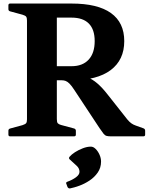

<svg xmlns="http://www.w3.org/2000/svg" viewBox="-20 -769 839 1083"><path d="M300.6 -316.2V-395.6H383.6Q445.8 -395.6 479.9 -432.5Q514.1 -469.4 514.1 -537.1Q514.1 -603 480.9 -636.3Q447.8 -669.6 383.6 -669.6H300.6V-749H383.6Q530.8 -749 605.8 -695.4Q680.9 -641.7 680.9 -537.1Q680.9 -430.9 604.2 -373.5Q527.6 -316.2 383.6 -316.2ZM132.2 0V-749H300.6V0ZM604.7 0Q590.4 0 581.3 -2.4Q572.2 -4.8 564 -14.8Q555.9 -24.8 541.2 -46.6L399.7 -260.9Q383.8 -285.7 371.9 -297.3Q360.1 -308.9 349.9 -312.6Q339.8 -316.2 327.6 -316.2L398.7 -349.2Q439.8 -347.1 470.8 -334.5Q501.9 -322 529.3 -298.3Q556.8 -274.7 586 -237.2L698.4 -95Q709.9 -81.3 720.7 -73.5Q731.6 -65.6 745.3 -61L789.7 -45Q798.7 -41.4 798.7 -31.4V-9.6Q798.7 0 788.7 0ZM37 0Q27.4 0 27.4 -10V-31.8Q27.4 -41.2 36.8 -44L107 -63.1Q123.7 -68.6 127.9 -75Q132.2 -81.3 132.2 -95.7V-206.8H300.6V-97.6Q300.6 -79.8 305.7 -73.9Q310.8 -68 323.9 -64.2L398.9 -44Q407.9 -40.4 407.9 -31.4V-9.6Q407.9 0 397.9 0ZM27.4 -739Q27.4 -749 37 -749H300.6V-542.2H132.2V-653.3Q132.2 -667.7 127.9 -674.4Q123.7 -681 107 -686L36.8 -705.1Q27.4 -707.8 27.4 -717.2ZM374.9 293.8Q366.9 295.2 360.9 286.2L354.4 268.3Q349.8 260.3 359.4 256.3Q388.5 245.8 408.5 231Q428.4 216.2 428.4 200.3Q428.4 180.3 412.2 165.9Q395.9 151.5 373.1 130.1Q366.1 123.5 372.1 115.5Q383 102.4 403 89.5Q423.1 76.6 447.2 67.4Q471.2 58.1 492.4 58.1Q506.8 58.1 519.9 71.5Q533.1 84.8 541.5 104Q550 123.1 550 142.3Q550 177.3 531.4 204.1Q512.9 230.9 484.9 249.4Q457 267.9 427.3 278.7Q397.6 289.4 374.9 293.8Z"/></svg>

Font: Hahmlet
Style: Regular
Weight: 400
Designer: Minjoo Ham & Mark Frömberg
Foundry: hypertype
Version: Version 1.002